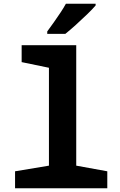

<svg xmlns="http://www.w3.org/2000/svg" viewBox="-20 -1000 640 1020"><path d="M60 0V-90L240 -120V-640L95 -670V-760H385V-120L550 -90V0ZM231 -833Q248 -856 266 -881.5Q284 -907 301 -932.5Q318 -958 330 -980H488V-971Q472 -952 443 -924Q414 -896 383 -868Q352 -840 327 -820H231Z"/></svg>

Font: Noto Sans Mono
Style: Bold
Weight: 700
Designer: Monotype Design Team
Foundry: Monotype Imaging Inc.
Version: Version 2.014